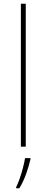

<svg xmlns="http://www.w3.org/2000/svg" viewBox="-20 -780 247 1021"><path d="M117 0H91V-760H117ZM142 67Q133 106 118.5 146Q104 186 83 221H66V215Q74 200 84 171.5Q94 143 102 112.5Q110 82 113 61H142Z"/></svg>

Font: Noto Sans Syriac Western Thin
Style: Regular
Weight: 100
Designer: Patrick Giasson and the Monotype Design Team
Foundry: Monotype Imaging Inc.
Version: Version 3.000; ttfautohint (v1.8.4.7-5d5b)